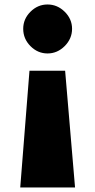

<svg xmlns="http://www.w3.org/2000/svg" viewBox="-20 -786 423 852"><path d="M299.8 -658.2Q299.8 -614.3 267.1 -581.5Q234.4 -548.8 190.9 -548.8Q147.5 -548.8 115.2 -581.3Q83 -613.8 83 -658.2Q83 -701.7 115.2 -733.9Q147.5 -766.1 190.9 -766.1Q234.4 -766.1 267.1 -733.9Q299.8 -701.7 299.8 -658.2ZM269 -472.2 313 45.9H69.8L110.8 -472.2Z"/></svg>

Font: Stilu Bold
Style: Regular
Weight: 700
Designer: Genilson Lima Santos
Foundry: Genilson Lima Santos
Version: Version 1.200;PS 001.200;hotconv 1.0.88;makeotf.lib2.5.64775